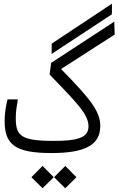

<svg xmlns="http://www.w3.org/2000/svg" viewBox="-20 -821 637 1033"><path d="M257.3 2.4C431.2 2.4 519.5 -37.6 519.5 -142.6C519.5 -217.8 474.6 -280.8 308.6 -449.7L597.2 -635.3L594.7 -704.6L255.4 -482.9L246.6 -420.4C395 -266.6 456.1 -205.6 456.1 -141.1C456.1 -76.7 388.7 -63 268.6 -63C91.8 -63 64.9 -90.8 64.9 -185.1C64.9 -216.8 68.8 -244.6 76.2 -286.1H20.5C9.8 -243.2 4.9 -206.1 4.9 -169.9C4.9 -42 63 2.4 257.3 2.4ZM257.8 -530.8 582 -744.1 582.5 -801.3 258.3 -586.4ZM209 191.9 269 132.3 209 71.8 148.9 132.3ZM331.1 191.9 391.1 132.3 331.1 71.8 271 132.3Z"/></svg>

Font: Cascadia Mono NF Light
Style: Regular
Weight: 300
Monospace: yes
Designer: Aaron Bell
Foundry: Saja Typeworks
Version: Version 2404.023